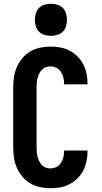

<svg xmlns="http://www.w3.org/2000/svg" viewBox="-20 -990 540 1018"><path d="M247 8Q219 8 191.5 2Q164 -4 140 -18Q116 -32 98 -54Q80 -76 69 -101.5Q58 -127 54 -154.5Q50 -182 50 -210V-525Q50 -553 54 -580.5Q58 -608 69 -633.5Q80 -659 98 -681Q116 -703 140 -717Q164 -731 191.5 -737Q219 -743 247 -743Q273 -743 299 -738.5Q325 -734 348 -722Q371 -710 390 -691.5Q409 -673 421 -649.5Q433 -626 438.5 -600.5Q444 -575 444 -549V-543H320V-546Q320 -562 316 -578.5Q312 -595 303 -609Q294 -623 279 -630.5Q264 -638 247 -638Q234 -638 222 -633.5Q210 -629 201.5 -619.5Q193 -610 187.5 -598.5Q182 -587 179 -575Q176 -563 175 -550Q174 -537 174 -525V-210Q174 -198 175 -185Q176 -172 179 -160Q182 -148 187.5 -136.5Q193 -125 201.5 -115.5Q210 -106 222 -101.5Q234 -97 247 -97Q264 -97 279 -104.5Q294 -112 303 -126Q312 -140 316 -156.5Q320 -173 320 -189V-192H444V-186Q444 -160 438.5 -134.5Q433 -109 421 -85.5Q409 -62 390 -43.5Q371 -25 348 -13Q325 -1 299 3.5Q273 8 247 8ZM250 -800Q233 -800 216 -805Q199 -810 187 -822Q175 -834 170 -851Q165 -868 165 -885Q165 -902 170 -919Q175 -936 187 -948Q199 -960 216 -965Q233 -970 250 -970Q267 -970 284 -965Q301 -960 313 -948Q325 -936 330 -919Q335 -902 335 -885Q335 -868 330 -851Q325 -834 313 -822Q301 -810 284 -805Q267 -800 250 -800Z"/></svg>

Font: Iosevka Extrabold
Style: Regular
Weight: 800
Monospace: yes
Designer: Belleve Invis
Foundry: Belleve Invis
Version: Version 32.5.0; ttfautohint (v1.8.4)